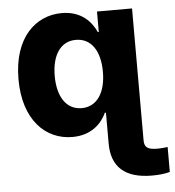

<svg xmlns="http://www.w3.org/2000/svg" viewBox="-54 -603 789 866"><g transform="rotate(-5 340.5 -170.0)"><path d="M257.3 8.3C343.8 8.3 390.6 -41 412.1 -87.9H417V51.8C417 158.2 477.5 212.9 599.6 212.9C630.4 212.9 658.2 210 680.7 203.6V90.8C664.6 92.8 649.4 94.2 634.3 94.2C590.3 94.2 575.2 83 575.2 51.8V-545.9H416.5V-453.1H412.1C391.6 -499.5 346.7 -552.7 257.3 -552.7C139.6 -552.7 37.1 -461.4 37.1 -272C37.1 -88.9 134.8 8.3 257.3 8.3ZM310.1 -117.7C239.7 -117.7 201.2 -180.2 201.2 -272.5C201.2 -364.7 239.3 -426.8 310.1 -426.8C379.9 -426.8 419.4 -367.2 419.4 -272.5C419.4 -178.7 379.4 -117.7 310.1 -117.7Z"/></g></svg>

Font: Raveo
Style: Bold
Weight: 700
Designer: Jakub Foglar, Rasmus Andersson (Inter)
Foundry: Jakubfoglar.com
Version: Version 1.100;Glyphs 3.2.3 (3260)